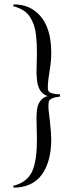

<svg xmlns="http://www.w3.org/2000/svg" viewBox="-20 -753 377 873"><path d="M146 -424C146 -415 147 -404 148 -391C148 -391 148 -391 148 -391C152 -350 168 -325 197 -316C197 -316 197 -316 197 -316C176 -311 161 -297 152 -272C152 -272 152 -272 152 -272C148 -260 146 -239 146 -210C146 -210 148 -121 148 -121C148 -121 148 -121 148 -121C148 -61 142 -14 129 20C129 20 129 20 129 20C114 57 85 81 40 92C40 92 42 100 42 100C42 100 42 100 42 100C99 100 142 80 171 40C199 0 213 -53 213 -119C213 -119 213 -119 213 -119C213 -136 211 -163 207 -201C202 -238 200 -261 200 -268C200 -275 201 -283 202 -292C202 -292 202 -292 202 -292C207 -304 224 -311 253 -314C253 -314 253 -324 253 -324C253 -324 253 -324 253 -324C222 -325 205 -330 200 -340C200 -340 200 -340 200 -340C195 -348 197 -379 206 -434C206 -434 206 -434 206 -434C211 -462 213 -489 213 -514C213 -514 213 -514 213 -514C213 -603 188 -666 139 -703C139 -703 139 -703 139 -703C113 -723 81 -733 42 -733C42 -733 40 -725 40 -725C40 -725 40 -725 40 -725C63 -719 81 -710 96 -699C111 -687 123 -668 133 -642C143 -615 148 -572 148 -511C148 -511 146 -424 146 -424C146 -424 146 -424 146 -424Z"/></svg>

Font: Cinzel Utterance
Style: Regular
Weight: 500
Designer: Natanael Gama
Foundry: ""
Version: ""